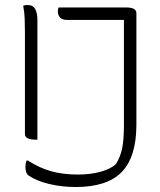

<svg xmlns="http://www.w3.org/2000/svg" viewBox="-20 -730 640 770"><path d="M73 -707Q82 -710 90 -710Q112 -710 121 -694Q130 -678 130 -650V-170H120Q104 -170 92 -175Q80 -180 80 -193V-600Q80 -628 79 -654.5Q78 -681 73 -707ZM292 -30Q344 -30 384.5 -41.5Q425 -53 445 -72Q463 -101 470 -135.5Q477 -170 477 -230V-650H250Q229 -650 220.5 -660Q212 -670 212 -684Q212 -694 215 -700H487Q527 -700 527 -677V-226Q526 -99 467.5 -39.5Q409 20 284 20Q228 20 177.5 8Q127 -4 95 -26Q82 -35 82 -60Q82 -75 86 -86H92Q139 -56 186 -43Q233 -30 292 -30Z"/></svg>

Font: Recursive Mn Csl St Lt
Style: Regular
Weight: 300
Monospace: yes
Version: Version 1.079;hotconv 1.0.112;makeotfexe 2.5.65598; ttfautoh